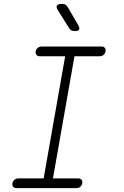

<svg xmlns="http://www.w3.org/2000/svg" viewBox="-20 -970 640 990"><path d="M253 -50H384Q395 -50 400.5 -43Q406 -36 404 -25Q402 -14 394 -7Q386 0 375 0H65Q54 0 48 -7Q42 -14 44 -25Q46 -36 54.5 -43Q63 -50 74 -50H205L316 -680H185Q174 -680 168 -687Q162 -694 164 -705Q166 -716 174.5 -723Q183 -730 194 -730H504Q515 -730 520.5 -723Q526 -716 524 -705Q522 -694 514 -687Q506 -680 495 -680H364ZM364 -810Q355 -810 348.5 -813Q342 -816 337 -824L278 -918Q268 -934 274 -942Q280 -950 300 -950Q311 -950 317.5 -946Q324 -942 329 -934L384 -839Q392 -824 387.5 -817Q383 -810 364 -810Z"/></svg>

Font: Maple Mono NL Thin
Style: Italic
Weight: 250
Italic angle: -10°
Monospace: yes
Designer: subframe7536
Version: Version 7.000